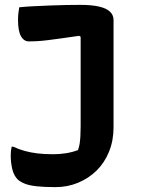

<svg xmlns="http://www.w3.org/2000/svg" viewBox="-20 -568 640 788"><path d="M311 -548Q356 -548 386.5 -541Q417 -534 431.5 -520Q446 -506 446 -486Q446 -436 446 -392.5Q446 -349 446 -307.5Q446 -266 446 -224Q446 -182 446 -138Q446 -94 446 -45Q446 9 427.5 54.5Q409 100 376.5 132Q344 164 300.5 182Q257 200 208 200Q161 200 130 196.5Q99 193 81 185.5Q63 178 53 169Q37 153 30.5 126.5Q24 100 24 69Q24 59 25 50.5Q26 42 28 34H34Q58 45 81.5 51.5Q105 58 133 61.5Q161 65 199 65Q224 65 250 61Q276 57 300 48Q305 35 307 21Q309 7 310 -10Q311 -27 311 -50Q311 -102 311 -146.5Q311 -191 311 -233.5Q311 -276 311 -320.5Q311 -365 311 -417L305 -421Q263 -415 231.5 -410.5Q200 -406 175 -403Q150 -400 131.5 -399Q113 -398 99 -398Q78 -398 66 -419.5Q54 -441 54 -486Q54 -501 55.5 -514.5Q57 -528 59 -538Q85 -541 118.5 -542.5Q152 -544 186.5 -545.5Q221 -547 253.5 -547.5Q286 -548 311 -548Z"/></svg>

Font: Recursive Monospace Casual
Style: Bold
Weight: 700
Version: Version 1.047